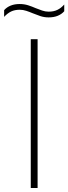

<svg xmlns="http://www.w3.org/2000/svg" viewBox="-58 -935 339 955"><path d="M95 0V-740H129V0ZM184 -848.5Q162 -848.5 142.5 -855Q123 -861.5 105 -869Q88.5 -876 72.5 -881.2Q56.5 -886.5 40 -886.5Q15.5 -886.5 -2.8 -877.8Q-21 -869 -37.5 -851V-884.5Q-24 -899.5 -4.8 -907.2Q14.5 -915 40 -915Q62 -915 81.8 -908.8Q101.5 -902.5 119.5 -894.5Q136 -888 151.8 -882.5Q167.5 -877 184 -877Q209 -877 227.2 -885.8Q245.5 -894.5 261.5 -912.5V-879Q248.5 -864.5 229.2 -856.5Q210 -848.5 184 -848.5Z"/></svg>

Font: Encode Sans SC Condensed Thin Thin
Style: Regular
Weight: 250
Version: Version 3.002